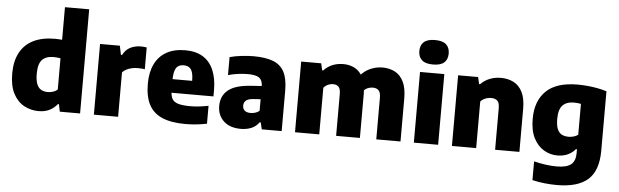

<svg xmlns="http://www.w3.org/2000/svg" viewBox="-58 -1031 4787 1484"><g transform="rotate(5 2335.5 -289.0)"><path d="M258.5 10Q197 10 145 -18.2Q93 -46.5 61.5 -106.5Q30 -166.5 30 -263Q30 -357.5 65 -423.5Q100 -489.5 168.2 -523.8Q236.5 -558 337.5 -558Q351.5 -558 365.5 -557Q379.5 -556 391.5 -555V-808H579.5V0H422L410.5 -57H402.5Q379 -26.5 343 -8.2Q307 10 258.5 10ZM315.5 -143Q336.5 -143 356.5 -149.2Q376.5 -155.5 391.5 -169V-411.5Q380 -413.5 365.8 -415Q351.5 -416.5 337.5 -416.5Q278.5 -416.5 248.8 -384.8Q219 -353 219 -277.5Q219 -225 231.2 -195.8Q243.5 -166.5 265 -154.8Q286.5 -143 315.5 -143Z M686.5 0V-548.5H840L854.5 -478.5H863Q884.5 -520 921 -538.5Q957.5 -557 1003 -557Q1015 -557 1027 -555.8Q1039 -554.5 1048 -553V-383.5Q1035 -386.5 1019.8 -387.2Q1004.5 -388 991.5 -388Q969 -388 946.8 -383Q924.5 -378 905.5 -368.2Q886.5 -358.5 874.5 -344.5V0Z M1397.5 10.5Q1287.5 10.5 1217.5 -19.2Q1147.5 -49 1114.2 -112Q1081 -175 1081 -275Q1081 -363.5 1111.8 -427Q1142.5 -490.5 1202 -524Q1261.5 -557.5 1347.5 -557.5Q1429.5 -557.5 1484.5 -523.8Q1539.5 -490 1567.2 -425.2Q1595 -360.5 1595 -268.5V-221H1189V-326.5H1449L1421 -317.5Q1421 -363.5 1413 -390.8Q1405 -418 1388 -429.2Q1371 -440.5 1345.5 -440.5Q1319.5 -440.5 1302.5 -429.2Q1285.5 -418 1277 -391Q1268.5 -364 1268.5 -318V-241Q1268.5 -199.5 1281.2 -175.2Q1294 -151 1327.8 -140.5Q1361.5 -130 1424.5 -130Q1457 -130 1492.8 -134.2Q1528.5 -138.5 1563.5 -145.5V-6.5Q1518.5 2.5 1478 6.5Q1437.5 10.5 1397.5 10.5Z M1827.5 10.5Q1741 10.5 1693.2 -34.8Q1645.5 -80 1645.5 -151.5Q1645.5 -231 1701.5 -276Q1757.5 -321 1883.5 -328.5L1987.5 -335.5L2008.5 -234.5L1904 -227.5Q1865 -225 1847.5 -210.2Q1830 -195.5 1830 -170Q1830 -145.5 1845.8 -132Q1861.5 -118.5 1891 -118.5Q1908 -118.5 1926.2 -123.5Q1944.5 -128.5 1960 -141V-327Q1960 -360 1949 -379.5Q1938 -399 1912 -407.5Q1886 -416 1841.5 -416Q1809.5 -416 1769.2 -410.8Q1729 -405.5 1692.5 -395V-534.5Q1735 -546 1784.5 -551.8Q1834 -557.5 1876.5 -557.5Q1970 -557.5 2029 -534.8Q2088 -512 2115.8 -458.8Q2143.5 -405.5 2143.5 -314.5V0H1989.5L1976.5 -52.5H1968Q1944.5 -19 1907.8 -4.2Q1871 10.5 1827.5 10.5Z M2247 0V-548.5H2402L2414.5 -495H2422.5Q2451 -525.5 2489 -541.5Q2527 -557.5 2574.5 -557.5Q2624.5 -557.5 2664.2 -535.8Q2704 -514 2727.2 -466.2Q2750.5 -418.5 2750.5 -340V0H2566V-323Q2566 -365 2551 -380.5Q2536 -396 2509.5 -396Q2495 -396 2481.2 -392Q2467.5 -388 2455.5 -380.2Q2443.5 -372.5 2435 -361.5V0ZM2877.5 0V-323Q2877.5 -365 2861 -380.5Q2844.5 -396 2818 -396Q2802.5 -396 2788 -392Q2773.5 -388 2761.5 -379.8Q2749.5 -371.5 2740.5 -359.5L2704 -477Q2740 -519 2785.2 -538.2Q2830.5 -557.5 2877.5 -557.5Q2932 -557.5 2974.5 -535.2Q3017 -513 3041.2 -463.8Q3065.5 -414.5 3065.5 -333.5V0Z M3169 0V-548.5H3357.5V0ZM3263.5 -614.5Q3205 -614.5 3177.2 -639.2Q3149.5 -664 3149.5 -709.5Q3149.5 -755 3177.2 -779.8Q3205 -804.5 3263.5 -804.5Q3322.5 -804.5 3350 -779.8Q3377.5 -755 3377.5 -709.5Q3377.5 -664 3350 -639.2Q3322.5 -614.5 3263.5 -614.5Z M3464.5 0V-548.5H3619.5L3632 -495H3640Q3669.5 -525.5 3709.5 -541.5Q3749.5 -557.5 3797 -557.5Q3852 -557.5 3895.2 -535.2Q3938.5 -513 3963.2 -463.8Q3988 -414.5 3988 -334.5V0H3799.5V-322.5Q3799.5 -364.5 3782.8 -380.2Q3766 -396 3735.5 -396Q3720 -396 3704.8 -392.2Q3689.5 -388.5 3676 -380.8Q3662.5 -373 3652.5 -361.5V0Z M4299 230Q4253.5 230 4204.2 225Q4155 220 4107.5 208.5V63Q4155 75 4200.2 81Q4245.5 87 4283.5 87Q4361 87 4395.2 59.8Q4429.5 32.5 4429.5 -29V-59H4421Q4397.5 -30 4362.5 -14Q4327.5 2 4282 2Q4226 2 4177.2 -26.8Q4128.5 -55.5 4098.2 -114.2Q4068 -173 4068 -263.5Q4068 -403 4147.8 -480.2Q4227.5 -557.5 4391.5 -557.5Q4429 -557.5 4469 -553.8Q4509 -550 4547.2 -542.8Q4585.5 -535.5 4617.5 -525V-64.5Q4617.5 90 4539.2 160Q4461 230 4299 230ZM4356.5 -149.5Q4376 -149.5 4395.2 -155Q4414.5 -160.5 4429.5 -171.5V-411Q4418 -413.5 4404 -415Q4390 -416.5 4374.5 -416.5Q4318 -416.5 4287.5 -385Q4257 -353.5 4257 -279Q4257 -229 4269 -200.8Q4281 -172.5 4303.2 -161Q4325.5 -149.5 4356.5 -149.5Z"/></g></svg>

Font: Encode Sans Condensed Thin ExtraBold
Style: Regular
Weight: 800
Version: Version 3.002